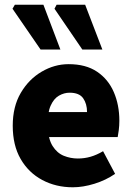

<svg xmlns="http://www.w3.org/2000/svg" viewBox="-20 -782 562 814"><path d="M289 12Q217 12 159 -19Q101 -50 67.5 -108Q34 -166 34 -249Q34 -330 68 -388Q102 -446 156.5 -478Q211 -510 271 -510Q344 -510 391.5 -478Q439 -446 462.5 -391.5Q486 -337 486 -270Q486 -249 483.5 -230Q481 -211 479 -201H159L157 -307H349Q349 -342 332.5 -365.5Q316 -389 275 -389Q252 -389 230 -376.5Q208 -364 194.5 -333.5Q181 -303 182 -249Q184 -193 203 -163Q222 -133 250.5 -121.5Q279 -110 310 -110Q338 -110 364 -117.5Q390 -125 417 -141L468 -45Q429 -18 380.5 -3Q332 12 289 12ZM152 -572 33 -745 43 -762H164L236 -572ZM329 -572 211 -745 220 -762H341L414 -572Z"/></svg>

Font: Source Sans 3 ExtraLight ExtraBold
Style: Regular
Weight: 800
Version: Version 3.052;hotconv 1.1.0;makeotfexe 2.6.0